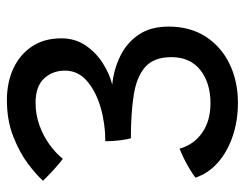

<svg xmlns="http://www.w3.org/2000/svg" viewBox="-96 -612 709 556"><g transform="rotate(-90 258.0 -333.5)"><path d="M238.5 1.5Q186.5 1.5 141.8 -13.8Q97 -29 65.8 -56.5Q34.5 -84 22 -121.5Q32.5 -129.5 47 -138.2Q61.5 -147 77.2 -154.8Q93 -162.5 106 -167.5Q117 -127 151.5 -102.5Q186 -78 237.5 -78Q296.5 -78 333.8 -107.5Q371 -137 371 -191Q371 -242 342.5 -267Q314 -292 261.5 -300.2Q209 -308.5 136 -308.5Q133 -318 130.2 -340Q127.5 -362 127.5 -382.5Q178 -382.5 224.8 -396Q271.5 -409.5 301.8 -435.5Q332 -461.5 332 -499.5Q332 -535.5 309 -560Q286 -584.5 239 -584.5Q204.5 -584.5 173.5 -573.2Q142.5 -562 117.5 -543.8Q92.5 -525.5 76.5 -505.5Q64 -515 50.8 -526.8Q37.5 -538.5 27.2 -548.8Q17 -559 13 -563Q30.5 -582.5 62.8 -606.8Q95 -631 141.5 -649.2Q188 -667.5 247 -667.5Q297.5 -667.5 337.8 -649Q378 -630.5 401.8 -595.2Q425.5 -560 425.5 -509.5Q425.5 -470 404.8 -439.5Q384 -409 353 -389.5Q322 -370 291.5 -362.5Q336 -358 374.2 -339.2Q412.5 -320.5 436 -286Q459.5 -251.5 459.5 -199Q459.5 -137 430.5 -92Q401.5 -47 351.5 -22.8Q301.5 1.5 238.5 1.5Z"/></g></svg>

Font: Grandstander Thin
Style: Regular
Weight: 400
Version: Version 1.200